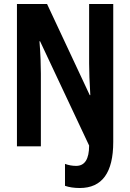

<svg xmlns="http://www.w3.org/2000/svg" viewBox="-20 -734 653 963"><path d="M548 -22V-714H427V-416Q427 -355 433 -257H430L216 -714H65V0H185V-365Q185 -395 183.5 -436Q182 -477 178 -527H181L427 -4Q427 98 362 98Q333 98 306 88V198Q338 209 380 209Q548 209 548 -22Z"/></svg>

Font: Noto Sans UI Condensed
Style: Bold
Weight: 700
Width: 3
Designer: Monotype Design Team
Foundry: Monotype Imaging Inc.
Version: 1.001